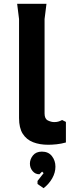

<svg xmlns="http://www.w3.org/2000/svg" viewBox="-20 -748 398 1008"><path d="M326 -108V0Q301 7 277 9.5Q253 12 233 12Q188 12 153.5 -1.5Q119 -15 99.5 -45.5Q80 -76 80 -128V-648L70 -728H224L214 -648V-152Q214 -124 231.5 -115.5Q249 -107 265 -107Q279 -107 289 -110.5Q299 -114 306 -118ZM209 240 177 218V202L209 161L201 153L187 167Q165 167 151 150Q137 133 137 111Q137 88 153 68Q169 48 200 48Q234 48 252.5 71.5Q271 95 271 127Q271 158 254.5 187.5Q238 217 209 240Z"/></svg>

Font: AR One Sans
Style: Bold
Weight: 700
Designer: Niteesh Yadav
Foundry: Niteesh Yadav
Version: Version 1.001;gftools[0.9.33]